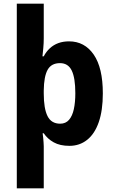

<svg xmlns="http://www.w3.org/2000/svg" viewBox="-20 -780 617 1040"><path d="M537 -274Q537 -182 515 -118.5Q493 -55 452 -22.5Q411 10 356 10Q305 10 271 -9Q237 -28 217 -58H211Q213 -46 214 -33Q215 -20 216 -8.5Q217 3 217 13V240H71V-760H217V-572Q217 -546 214.5 -519.5Q212 -493 210 -475H217Q230 -500 250 -518.5Q270 -537 296 -546.5Q322 -556 354 -556Q438 -556 487.5 -484.5Q537 -413 537 -274ZM388 -275Q388 -358 368.5 -398Q349 -438 305 -438Q258 -438 238 -402Q218 -366 217 -290V-274Q217 -192 237.5 -151Q258 -110 306 -110Q336 -110 354 -131Q372 -152 380 -189Q388 -226 388 -275Z"/></svg>

Font: Noto Sans Bengali SemiCondensed
Style: Bold
Weight: 700
Width: 4
Designer: Jelle Bosma - Monotype Design Team
Foundry: Monotype Imaging Inc.
Version: Version 2.003